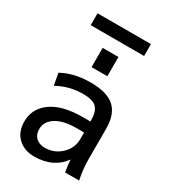

<svg xmlns="http://www.w3.org/2000/svg" viewBox="-217 -1006 994 1122"><g transform="rotate(30 279.5 -445.0)"><path d="M46.9 -139.6Q46.9 -226.6 120.1 -279.3Q193.4 -332 332 -332H381.8V-336.9Q381.8 -399.4 356 -424.8Q330.1 -450.2 266.6 -450.2Q170.9 -450.2 91.8 -405.3L77.1 -485.4Q159.2 -530.3 269.5 -530.3Q379.9 -530.3 431.2 -484.9Q482.4 -439.5 482.4 -339.8V-139.6Q482.4 -68.4 497.1 0H402.3Q393.6 -52.7 392.6 -80.1H390.6Q362.3 -38.1 313 -14.2Q263.7 9.8 197.8 9.8Q131.8 9.8 89.4 -29.8Q46.9 -69.3 46.9 -139.6ZM101.6 -820.3V-900.4H461.9V-820.3ZM144.5 -144.5Q144.5 -107.4 167 -86.4Q189.5 -65.4 226.6 -65.4Q290 -65.4 335.9 -108.9Q381.8 -152.3 381.8 -214.8V-257.8H332Q242.2 -257.8 193.4 -226.6Q144.5 -195.3 144.5 -144.5ZM228.5 -610.4V-740.2H335V-610.4Z"/></g></svg>

Font: GenEi M Gothic v2 Medium
Style: Regular
Weight: 500
Version: Version 2.0